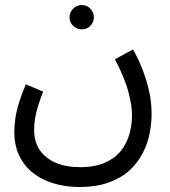

<svg xmlns="http://www.w3.org/2000/svg" viewBox="-20 -515 676 765"><path d="M37 11Q37 -13 41 -42Q45 -71 55.5 -105.5Q66 -140 83 -179L152 -150Q140 -120 132 -94Q124 -68 120 -44.5Q116 -21 116 2Q116 50 138.5 83Q161 116 202 133.5Q243 151 298 151Q359 151 399 133Q439 115 462.5 85Q486 55 496 18Q506 -19 506 -57Q506 -93 492 -147.5Q478 -202 438 -279L510 -318Q530 -283 546.5 -241.5Q563 -200 573.5 -154.5Q584 -109 584 -61Q584 -25 576.5 15Q569 55 549.5 93.5Q530 132 497.5 162.5Q465 193 415 211.5Q365 230 296 230Q242 230 194.5 216Q147 202 112 174.5Q77 147 57 106Q37 65 37 11ZM306 -398Q286 -398 271.5 -412Q257 -426 257 -446Q257 -466 271.5 -480.5Q286 -495 306 -495Q326 -495 340 -480.5Q354 -466 354 -446Q354 -426 340 -412Q326 -398 306 -398Z"/></svg>

Font: Noto Sans Arabic SemiCondensed
Style: Regular
Weight: 400
Width: 4
Designer: Monotype Design Team, Nadine Chahine, Nizar Qandah and Khaled Hosny
Foundry: Monotype Imaging Inc.
Version: Version 2.012